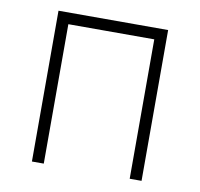

<svg xmlns="http://www.w3.org/2000/svg" viewBox="-66 -614 713 684"><g transform="rotate(10 290.5 -272.5)"><path d="M92 0V-545.5H488.6V0H445.7V-504.3H134.9V0Z"/></g></svg>

Font: Inter UI Extra Light
Style: Regular
Weight: 200
Designer: Rasmus Andersson
Foundry: rsms
Version: 3.2;8d6f07862